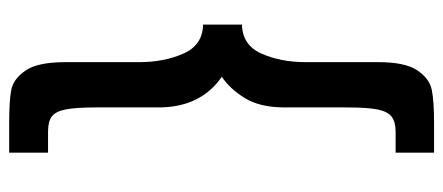

<svg xmlns="http://www.w3.org/2000/svg" viewBox="-288 -508 947 410"><g transform="rotate(-90 185.0 -302.5)"><path d="M161.1 -36.1V-167Q161.1 -220.7 181.2 -252.9Q201.2 -285.2 226.6 -301.8Q160.2 -347.7 161.1 -439.5V-570.3Q161.1 -614.3 156.7 -635.7Q152.3 -657.2 141.6 -665Q130.9 -672.9 109.4 -672.9H64.5V-755.9H127.9Q174.8 -755.9 198.2 -751.5Q221.7 -747.1 239.7 -721.2Q257.8 -695.3 257.8 -635.7V-477.5Q257.8 -425.8 275.9 -384.3Q293.9 -342.8 337.9 -341.8V-258.8Q293.9 -257.8 275.9 -216.8Q257.8 -175.8 257.8 -123V32.2Q257.8 89.8 240.2 115.7Q222.7 141.6 198.7 146.5Q174.8 151.4 127.9 151.4H64.5V69.3H109.4Q129.9 69.3 141.1 61Q152.3 52.7 156.7 30.8Q161.1 8.8 161.1 -36.1Z"/></g></svg>

Font: Josefin Sans CFJ
Style: Regular
Weight: 400
Designer: Santiago Orozco
Foundry: Typemade
Version: Version 2.000